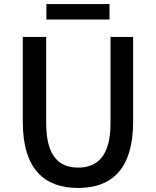

<svg xmlns="http://www.w3.org/2000/svg" viewBox="-20 -919 773 952"><path d="M367 13C530 13 640 -76 640 -316V-736H528V-308C528 -142 460 -88 367 -88C275 -88 209 -142 209 -308V-736H93V-316C93 -76 204 13 367 13ZM210 -822H523V-899H210Z"/></svg>

Font: Noto Sans T Chinese Medium
Style: Regular
Weight: 500
Designer: Ryoko NISHIZUKA (kana & ideographs); Paul D. Hunt (Latin, Greek & Cyrillic); Wenlong ZHANG (bopomofo); Sandoll Communica
Foundry: Adobe Systems Incorporated
Version: Version 1.000;PS 1;hotconv 1.0.78;makeotf.lib2.5.61930